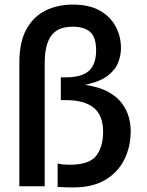

<svg xmlns="http://www.w3.org/2000/svg" viewBox="-20 -813 640 838"><path d="M64.5 0V-541Q64.5 -629.5 95.2 -685.2Q126 -741 178.8 -767Q231.5 -793 298 -793Q369 -793 415.5 -766.8Q462 -740.5 485 -697.2Q508 -654 508 -602.5Q508 -573 496.2 -541.2Q484.5 -509.5 451 -483.2Q417.5 -457 351.5 -442.5Q414 -433.5 453.2 -411.5Q492.5 -389.5 513.5 -360.2Q534.5 -331 542.5 -300.2Q550.5 -269.5 550.5 -242.5Q550.5 -171.5 522 -115.5Q493.5 -59.5 438.2 -27.2Q383 5 301.5 5Q286.5 5 268.5 4.5Q250.5 4 231.5 3V-99.5Q246 -96 256.8 -95Q267.5 -94 284.5 -94Q369 -94 399.5 -132.5Q430 -171 430 -238Q430 -309.5 389 -342.8Q348 -376 267.5 -376H245.5V-475.5H267Q337.5 -475.5 368.5 -504.2Q399.5 -533 399.5 -592.5Q399.5 -651.5 373 -674Q346.5 -696.5 298 -696.5Q253.5 -696.5 226.5 -678.8Q199.5 -661 187.2 -625.2Q175 -589.5 175 -535.5V0Z"/></svg>

Font: Spline Sans Mono Medium
Style: Regular
Weight: 500
Monospace: yes
Version: Version 1.004